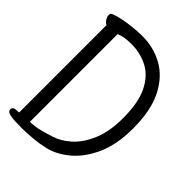

<svg xmlns="http://www.w3.org/2000/svg" viewBox="-210 -812 919 919"><g transform="rotate(45 250.0 -352.0)"><path d="M104 8Q56 8 35 4.5Q14 1 9 -5Q4 -11 4 -16Q4 -27 12.5 -31.5Q21 -36 45 -36V-628Q35 -631 26.5 -644Q18 -657 18 -669Q18 -681 28 -685Q45 -692 73.5 -698Q102 -704 136.5 -708Q171 -712 204 -712Q280 -712 343.5 -677Q407 -642 446 -566Q485 -490 485 -367Q485 -259 451 -183.5Q417 -108 365 -64.5Q313 -21 258 -8Q219 1 183 4Q147 7 115 8ZM113 -41Q149 -42 177.5 -49.5Q206 -57 241 -68Q283 -81 323 -117Q363 -153 389.5 -215.5Q416 -278 416 -368Q416 -474 385.5 -535Q355 -596 304.5 -622Q254 -648 194 -648Q169 -648 150 -645Q131 -642 113 -635Z"/></g></svg>

Font: Moon Stars Kai T HW
Style: Regular
Weight: 400
Designer: GuiWonder
Version: Version 1.101